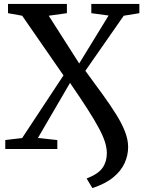

<svg xmlns="http://www.w3.org/2000/svg" viewBox="-20 -763 740 983"><path d="M453 200 423.5 151Q483.5 127.5 505.2 96Q527 64.5 527 21.5Q527 -4.5 517.8 -34.8Q508.5 -65 487 -105.5Q465.5 -146 429.2 -202.8Q393 -259.5 338.5 -338.5L174 -56.5L273.5 -46V0H7V-46L93.5 -56.5L305 -377L93.5 -682.5L21 -695.5V-743H322.5V-695.5L229.5 -682.5L385.5 -438L536 -683.5L447.5 -695.5V-743H693.5V-695.5L613.5 -682.5L417 -400.5Q466 -334 506 -278.8Q546 -223.5 575.2 -176.5Q604.5 -129.5 620.2 -88.5Q636 -47.5 636 -10Q636 32 618 72Q600 112 559.8 145Q519.5 178 453 200Z"/></svg>

Font: Merriweather 36pt Medium
Style: Regular
Weight: 500
Version: Version 2.100